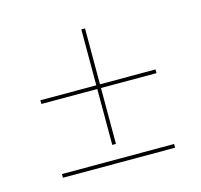

<svg xmlns="http://www.w3.org/2000/svg" viewBox="-65 -566 525 501"><g transform="rotate(-15 198.0 -315.0)"><path d="M194 -184.5V-335.5H43V-345.5H194V-496.5H204V-345.5H354V-335.5H204V-184.5ZM47.5 -135V-145H350.5V-135Z"/></g></svg>

Font: Imbue 100pt
Style: Regular
Weight: 400
Designer: Tyler Finck
Foundry: Etcetera Type Company
Version: Version 1.102; ttfautohint (v1.8.3)